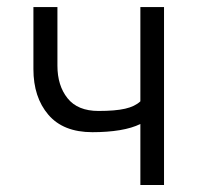

<svg xmlns="http://www.w3.org/2000/svg" viewBox="-20 -527 562 547"><path d="M75.2 -506.8H143.6V-339.8Q143.6 -283.2 172.4 -247.1Q201.2 -210.9 260.7 -210.9Q308.6 -210.9 336.4 -217.3Q364.3 -223.6 379.9 -238.3V-506.8H447.3V0H379.9V-173.8Q356.4 -162.1 321.3 -156.2Q286.1 -150.4 243.2 -150.4Q160.2 -150.4 117.7 -200.2Q75.2 -250 75.2 -330.1Z"/></svg>

Font: DINish
Style: Regular
Weight: 400
Designer: Bert Driehuis
Foundry: Playbeing
Version: Version 3.008; git-95204e4c-release